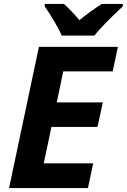

<svg xmlns="http://www.w3.org/2000/svg" viewBox="-20 -951 641 971"><path d="M206.1 -931.2H302.7Q333.5 -905.3 381.8 -849.1Q438 -895 495.1 -931.2H601.1V-918.9Q497.6 -822.3 457 -771H292Q281.2 -797.4 255.9 -840.6Q230.5 -883.8 206.1 -918.9ZM424.8 0H25.9L176.8 -713.9H576.2L549.8 -589.8H299.8L267.1 -433.1H500L473.1 -309.1H240.2L201.2 -125H451.2Z"/></svg>

Font: Zoram GWebM
Style: Bold Italic
Weight: 700
Italic angle: -12°
Foundry: Ascender Corporation
Version: Version 1.000